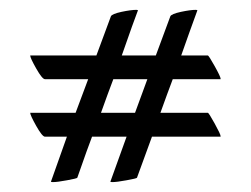

<svg xmlns="http://www.w3.org/2000/svg" viewBox="-20 -597 507 388"><path d="M184.1 -369.1H252.9L277.8 -437H209Q198.2 -408.7 184.1 -369.1ZM399.9 -369.1Q401.9 -369.1 413.8 -347.4Q425.8 -325.7 425.8 -321.8V-320.8H287.1Q272 -280.3 256.8 -237.8Q255.9 -236.3 235.8 -232.7Q215.8 -229 207 -229Q203.1 -229 203.1 -230L235.8 -320.8H166Q158.2 -300.8 136.2 -237.8Q135.3 -236.3 115.5 -232.7Q95.7 -229 86.9 -229Q83 -229 83 -230L115.2 -320.8H70.8Q65.4 -320.8 53.2 -342.5Q41 -364.3 41 -369.1H132.8L158.2 -437H70.8Q65.4 -437 53.2 -458.5Q41 -480 41 -484.9H174.8L204.1 -564Q206.1 -568.8 225.3 -573Q244.6 -577.1 255.9 -577.1Q258.8 -576.7 258.8 -576.2Q251 -556.2 226.1 -484.9H294.9L324.2 -564Q326.2 -568.8 345.5 -573Q364.7 -577.1 376 -577.1Q378.9 -576.7 378.9 -576.2Q362.3 -530.8 346.2 -484.9H399.9Q401.9 -484.9 413.8 -463.4Q425.8 -441.9 425.8 -438V-437H329.1Q318.4 -408.7 304.2 -369.1Z"/></svg>

Font: Anticva
Style: Regular
Weight: 400
Version: Version 1.000